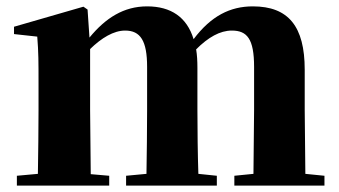

<svg xmlns="http://www.w3.org/2000/svg" viewBox="-20 -583 1065 603"><path d="M775 0H999V-31L939 -37L937 -238V-364C937 -500 886 -563 774 -563C703 -563 643 -533 588 -460C567 -529 517 -563 442 -563C369 -563 312 -527 261 -465L255 -553L242 -562L24 -499V-476L97 -468C101 -419 101 -387 101 -322V-238C101 -182 100 -96 99 -37L33 -31V0H323V-31L265 -36L263 -238V-429C299 -464 337 -487 373 -487C421 -487 442 -455 442 -373V-238C442 -180 441 -95 440 -37L376 -31V0H661V-31L603 -37C601 -94 600 -179 600 -238V-370C600 -391 599 -410 596 -428C634 -466 671 -487 708 -487C756 -487 778 -461 778 -373V-238L776 -37L716 -31V0Z"/></svg>

Font: Noto Serif SC Black
Style: Regular
Weight: 900
Designer: Ryoko NISHIZUKA 西塚涼子 (kana & ideographs); Frank Grießhammer (Latin, Greek & Cyrillic); Wenlong ZHANG 张文龙 (bopomofo); San
Foundry: Adobe
Version: Version 2.001;hotconv 1.1.0;makeotfexe 2.6.0